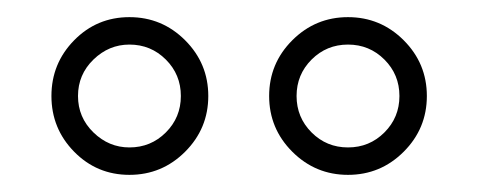

<svg xmlns="http://www.w3.org/2000/svg" viewBox="-20 -740 582 224"><path d="M294 -628Q294 -666 321 -693Q348 -720 386 -720Q424 -720 451 -693Q478 -666 478 -628Q478 -590 451 -563Q424 -536 386 -536Q348 -536 321 -563Q294 -590 294 -628ZM40 -628Q40 -666 66.5 -693Q93 -720 131 -720Q169 -720 196 -693Q223 -666 223 -628Q223 -590 196 -563Q169 -536 131 -536Q93 -536 66.5 -563Q40 -590 40 -628ZM71 -628Q71 -603 89 -585.5Q107 -568 131 -568Q156 -568 173.5 -585.5Q191 -603 191 -628Q191 -653 173.5 -670.5Q156 -688 131 -688Q107 -688 89 -670.5Q71 -653 71 -628ZM326 -628Q326 -603 343.5 -585.5Q361 -568 386 -568Q411 -568 428.5 -585.5Q446 -603 446 -628Q446 -653 428.5 -670.5Q411 -688 386 -688Q361 -688 343.5 -670.5Q326 -653 326 -628Z"/></svg>

Font: Lichte PostBus
Style: Regular
Weight: 400
Designer: Peter Wiegel
Version: Version 1.001